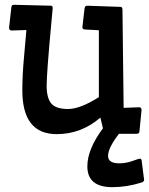

<svg xmlns="http://www.w3.org/2000/svg" viewBox="-20 -566 625 806"><path d="M486.3 -537.1Q494.1 -537.1 494.1 -525.4L499 -113.3L564.5 -115.7Q574.2 -115.2 574.2 -104L565.4 -14.6Q564.9 -4.4 553.7 -4.4H479.5Q433.6 54.7 433.6 88.4Q433.6 119.6 480.5 119.6Q508.8 119.6 535.9 109.9Q563 100.1 566.9 100.1Q573.7 100.1 574.7 108.4L585 189.5Q585 196.3 574.2 200.2Q512.2 219.7 451.7 219.7Q346.7 219.7 346.7 132.3Q346.7 60.5 412.1 -27.3L401.4 -72.3Q320.8 -2.9 217.8 -2.9Q73.7 -2.9 73.7 -187Q73.7 -251 81.1 -329.6L90.8 -439.9L28.3 -438Q18.1 -438 18.1 -449.7L27.8 -536.1Q28.8 -542 31 -543.7Q33.2 -545.4 39.1 -545.9L194.3 -542Q201.2 -542 201.2 -531.2Q198.7 -507.8 196.3 -478.5Q175.8 -258.3 175.8 -206.5Q175.8 -154.8 195.3 -131.6Q214.8 -108.4 265.6 -108.4Q316.4 -108.4 395 -158.2V-439L334 -442.4Q327.1 -443.4 325.7 -450.7L335 -531.2Q336.9 -542 345.7 -542Z"/></svg>

Font: Wellfleet
Style: Regular
Weight: 400
Designer: Riccardo De Franceschi
Foundry: Riccardo De Franceschi
Version: Version 1.002